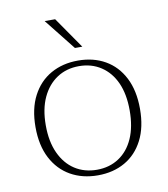

<svg xmlns="http://www.w3.org/2000/svg" viewBox="-81 -769 739 847"><g transform="rotate(-10 289.0 -345.5)"><path d="M290 10Q221 10 168 -20Q115 -50 85 -107.5Q55 -165 55 -247Q55 -329 85 -386.5Q115 -444 168 -474Q221 -504 290 -504Q359 -504 411.5 -474Q464 -444 493.5 -386.5Q523 -329 523 -247Q523 -165 493.5 -107.5Q464 -50 411.5 -20Q359 10 290 10ZM290 -15Q346 -15 388.5 -43Q431 -71 454 -123Q477 -175 477 -248Q477 -321 454 -372Q431 -423 388.5 -451Q346 -479 290 -479Q234 -479 191.5 -451Q149 -423 125 -371.5Q101 -320 101 -247Q101 -174 125 -122Q149 -70 191.5 -42.5Q234 -15 290 -15ZM287 -561 176 -701H223L320 -561Z"/></g></svg>

Font: Montagu Slab 144pt ExtraLight
Style: Regular
Weight: 250
Version: Version 1.000